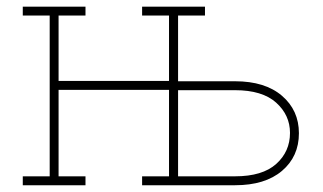

<svg xmlns="http://www.w3.org/2000/svg" viewBox="-20 -548 957 568"><path d="M47.4 0V-26.4H127V-502H47.4V-528.3H232.9V-502H153.3V-308.6H480V-502H400.4V-528.3H586.4V-502H506.8V-307.6H675.3Q764.2 -307.6 814.2 -264.6Q864.3 -221.7 864.3 -153.8Q864.3 -85 814.2 -42.5Q764.2 0 675.3 0H400.4V-26.4H480V-282.2H153.3V-26.4H232.9V0ZM506.8 -26.4H675.3Q756.3 -26.4 797.1 -63Q837.9 -99.6 837.9 -154.8Q837.9 -207.5 796.9 -244.4Q755.9 -281.2 675.3 -281.2H506.8Z"/></svg>

Font: Roboto Slab Thin
Style: Regular
Weight: 100
Designer: Google
Version: Version 2.000; ttfautohint (v1.8.1.43-b0c9)